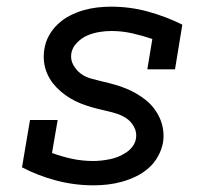

<svg xmlns="http://www.w3.org/2000/svg" viewBox="-20 -548 640 576"><path d="M261 8Q203 8 148.5 -6.5Q94 -21 46 -46L70 -188H153L136 -89Q166 -78 196.5 -71.5Q227 -65 260 -65Q272 -65 285 -66.5Q298 -68 310.5 -70.5Q323 -73 335 -78Q347 -83 358.5 -90.5Q370 -98 378 -109Q386 -120 388 -133Q391 -151 382 -167.5Q373 -184 358.5 -193.5Q344 -203 327 -208Q310 -213 292 -217Q274 -221 256.5 -226Q239 -231 222.5 -237.5Q206 -244 191 -253Q176 -262 162.5 -273.5Q149 -285 138.5 -298.5Q128 -312 121 -328.5Q114 -345 112 -363Q110 -381 113 -400Q116 -421 126.5 -440.5Q137 -460 153.5 -475.5Q170 -491 189.5 -501Q209 -511 229.5 -517Q250 -523 271 -525.5Q292 -528 313 -528Q371 -528 425 -513Q479 -498 527 -474L505 -340H422L437 -431Q408 -441 377 -448Q346 -455 314 -455Q296 -455 278 -452Q260 -449 243 -442Q226 -435 211.5 -420.5Q197 -406 194 -388Q191 -369 200 -353Q209 -337 222.5 -327Q236 -317 254 -312Q272 -307 289.5 -303Q307 -299 324.5 -294Q342 -289 358 -282.5Q374 -276 389.5 -267Q405 -258 418.5 -247Q432 -236 442.5 -222Q453 -208 460 -192Q467 -176 469.5 -157.5Q472 -139 469 -120Q465 -99 454 -79Q443 -59 426 -44Q409 -29 388.5 -19Q368 -9 346.5 -3Q325 3 303.5 5.5Q282 8 261 8Z"/></svg>

Font: Iosevka Etoile
Style: Italic
Weight: 400
Italic angle: -9°
Designer: Belleve Invis
Foundry: Belleve Invis
Version: Version 22.1.2; ttfautohint (v1.8.4)